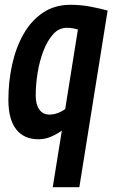

<svg xmlns="http://www.w3.org/2000/svg" viewBox="-20 -571 472 801"><path d="M429 -527 311 210H200L238 -26Q215 -10 191 0Q167 10 140 10Q80 10 47.5 -31.5Q15 -73 15 -154Q15 -230 30.5 -301Q46 -372 78 -428.5Q110 -485 159 -518Q208 -551 274 -551Q318 -551 359 -543Q400 -535 429 -527ZM305 -448Q295 -451 283.5 -453Q272 -455 259 -455Q226 -455 202 -428.5Q178 -402 161.5 -359.5Q145 -317 137 -267.5Q129 -218 129 -172Q129 -135 144 -114Q159 -93 186 -93Q220 -93 252 -116Z"/></svg>

Font: Georama SemiCondensed SemiBold
Style: Italic
Weight: 600
Width: 4
Italic angle: -9°
Designer: Jean-Baptiste Levee
Foundry: Production Type
Version: Version 1.000